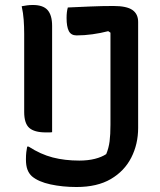

<svg xmlns="http://www.w3.org/2000/svg" viewBox="-20 -730 640 770"><path d="M67 -705Q78 -707 88.5 -708.5Q99 -710 112 -710Q153 -710 171 -689.5Q189 -669 189 -626V-200Q185 -199 178.5 -199Q172 -199 164 -199Q118 -199 97.5 -217Q77 -235 77 -281V-594Q77 -623 75 -650.5Q73 -678 67 -705ZM298 -86Q333 -86 360.5 -93Q388 -100 406 -112Q416 -136 419.5 -163Q423 -190 423 -230V-599L414 -605Q383 -597 350.5 -592.5Q318 -588 287 -588Q265 -588 256 -605.5Q247 -623 247 -658Q247 -683 252 -700Q296 -702 342.5 -704Q389 -706 435 -706Q488 -706 511 -690Q534 -674 534 -642V-217Q534 -152 506.5 -98Q479 -44 424.5 -12Q370 20 287 20Q231 20 182.5 9.5Q134 -1 108 -23Q96 -34 90 -50Q84 -66 84 -91Q84 -108 85.5 -120Q87 -132 89 -142H95Q143 -111 191.5 -98.5Q240 -86 298 -86Z"/></svg>

Font: Recursive Sn Csl St Med
Style: Regular
Weight: 500
Version: Version 1.079;hotconv 1.0.112;makeotfexe 2.5.65598; ttfautoh